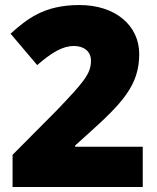

<svg xmlns="http://www.w3.org/2000/svg" viewBox="-20 -744 626 764"><path d="M548 0V-160H279V-165L330 -211C467 -334 534 -405 534 -529C534 -641 441 -724 296 -724C154 -724 86 -667 22 -610L128 -485C186 -535 229 -561 274 -561C310 -561 342 -543 342 -502C342 -450 312 -416 204 -303L30 -128V0Z"/></svg>

Font: Noto Sans UI Black
Style: Regular
Weight: 900
Designer: Monotype Design Team
Foundry: Monotype Imaging Inc.
Version: Version 1.901